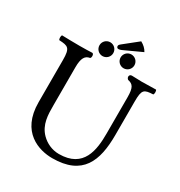

<svg xmlns="http://www.w3.org/2000/svg" viewBox="-198 -986 1062 1133"><g transform="rotate(30 333.5 -420.0)"><path d="M323 10C529 10 578 -117 578 -295V-523C578 -606 591 -611 652 -614C658 -620 658 -641 652 -647C622 -646 578 -645 555 -645C532 -645 514 -647 488 -647C469 -647 466 -625 481 -614C516 -607 529 -589 529 -523V-277C529 -165 513 -31 345 -31C297 -31 255 -52 226 -81C174 -133 174 -201 174 -265C174 -267 174 -268 174 -269V-523C174 -586 190 -609 221 -614C230 -616 231 -647 217 -647C192 -646 173 -645 132 -645C93 -645 49 -646 12 -647C6 -641 6 -620 12 -614C73 -611 89 -606 89 -523V-236C89 -32 234 10 323 10ZM434 -850 339 -774C329 -766 327 -762 327 -756C327 -749 332 -743 339 -743C346 -743 355 -745 371 -753L482 -804C472 -823 456 -838 434 -850ZM232 -707C232 -681 253 -660 279 -660C305 -660 326 -681 326 -707C326 -733 305 -754 279 -754C253 -754 232 -733 232 -707ZM376 -707C376 -681 397 -660 423 -660C449 -660 470 -681 470 -707C470 -733 449 -754 423 -754C397 -754 376 -733 376 -707Z"/></g></svg>

Font: Libertinus Serif
Style: Regular
Weight: 400
Designer: Philipp H. Poll, Khaled Hosny
Foundry: Caleb Maclennan
Version: Version 7.050;RELEASE